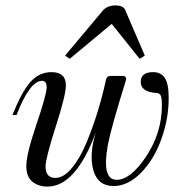

<svg xmlns="http://www.w3.org/2000/svg" viewBox="-20 -679 672 708"><path d="M237 -462 220 -474 360 -641Q377 -659 405 -659Q437 -659 443 -639L514 -474L495 -462L392 -591ZM155 9Q122 9 99.5 -9Q77 -27 77 -67Q77 -110 114.5 -220.5Q152 -331 152 -357Q152 -381 135 -381Q90 -381 41 -255H26Q59 -339 91.5 -376Q124 -413 170 -413Q223 -413 223 -364Q223 -329 185.5 -212Q148 -95 148 -65Q148 -23 184 -23Q215 -23 245.5 -60Q276 -97 300 -155.5Q324 -214 341.5 -272Q359 -330 371 -386Q374 -399 388 -399H431Q449 -399 444 -382Q389 -205 378 -146Q354 -16 410 -16Q462 -16 519.5 -103Q577 -190 577 -291Q577 -320 572 -328Q567 -336 557 -336Q499 -340 499 -377Q499 -413 545 -413Q573 -413 587.5 -392Q602 -371 602 -317Q602 -241 575 -166Q548 -91 500 -42Q452 7 399 7Q341 7 324.5 -50.5Q308 -108 333 -190Q259 9 155 9Z"/></svg>

Font: HK Venetian
Style: Italic
Weight: 400
Italic angle: -12°
Version: Version 1.000;PS 001.000;hotconv 1.0.88;makeotf.lib2.5.64775